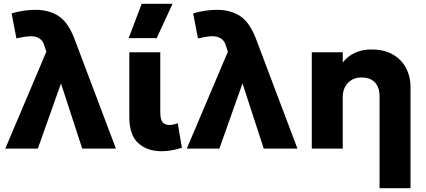

<svg xmlns="http://www.w3.org/2000/svg" viewBox="-20 -787 2258 1017"><path d="M8 0 225.5 -513 214 -548Q207 -572 188.2 -583.5Q169.5 -595 144 -595Q128 -595 108.5 -591.8Q89 -588.5 67 -583.5L41.5 -716Q71.5 -725.5 105.5 -730.2Q139.5 -735 167 -735Q240.5 -735 291 -701.5Q341.5 -668 374.5 -581L594 0H415.5L303 -345L180.5 0Z M836 14Q759 14 712 -29.2Q665 -72.5 665 -166.5V-510H829V-192Q829 -154.5 841.2 -139.8Q853.5 -125 877.5 -125Q895.5 -125 921.5 -134L943.5 -4Q884 14 836 14ZM661.5 -585 730.5 -767H894L810 -585Z M969.5 0 1187 -513 1175.5 -548Q1168.5 -572 1149.8 -583.5Q1131 -595 1105.5 -595Q1089.5 -595 1070 -591.8Q1050.5 -588.5 1028.5 -583.5L1003 -716Q1033 -725.5 1067 -730.2Q1101 -735 1128.5 -735Q1202 -735 1252.5 -701.5Q1303 -668 1336 -581L1555.5 0H1377L1264.5 -345L1142 0Z M1990.5 210V-277.5Q1990.5 -323.5 1966.2 -350Q1942 -376.5 1895 -376.5Q1850 -376.5 1822.8 -347.5Q1795.5 -318.5 1795.5 -272.5V0H1631.5V-510H1795.5V-456Q1824 -492 1862.8 -508.5Q1901.5 -525 1945 -525Q2017 -525 2063.5 -496.8Q2110 -468.5 2132.2 -423.8Q2154.5 -379 2154.5 -329V210Z"/></svg>

Font: Geologica
Style: Bold
Weight: 700
Designer: Sindre Bremnes, Frode Helland
Foundry: Monokrom Skriftforlag AS
Version: Version 1.010; ttfautohint (v1.8.4.7-5d5b);gftools[0.9.28]